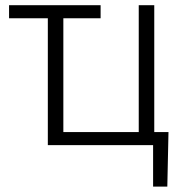

<svg xmlns="http://www.w3.org/2000/svg" viewBox="-20 -548 694 725"><path d="M160.6 -479H14.2V-528.3H359.9V-479H219.2V-49.3H503.9V-528.3H562.5V-49.3H616.2L611.8 156.7H558.1V0H160.6Z"/></svg>

Font: Roboto Web
Style: Light
Weight: 300
Designer: Google
Version: Version 1.200310; 2013